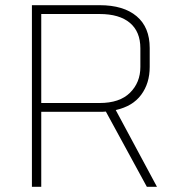

<svg xmlns="http://www.w3.org/2000/svg" viewBox="-20 -720 680 740"><path d="M546 0 388 -290Q380 -289 364 -289H139V0H103V-700H364Q456 -700 506.5 -657.5Q557 -615 557 -535V-462Q557 -399 524 -354.5Q491 -310 426 -296L585 0ZM364 -323Q441 -323 481 -362.5Q521 -402 521 -462V-534Q521 -598 480.5 -632Q440 -666 364 -666H139V-323Z"/></svg>

Font: TypoPRO Titillium Title
Style: Regular
Weight: 250
Designer: Campivisivi
Foundry: Accademia di Belle Arti di Urbino and students of MA course of Visual design
Version: 1.000